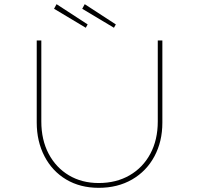

<svg xmlns="http://www.w3.org/2000/svg" viewBox="-20 -894 954 920"><path d="M453 6Q364 6 297 -34Q230 -74 193 -145.5Q156 -217 156 -307V-700H178V-312Q178 -224 213 -157.5Q248 -91 310 -54Q372 -17 453 -17Q537 -17 601 -54Q665 -91 700.5 -157.5Q736 -224 736 -312V-700H758V-306Q758 -216 720 -145Q682 -74 613 -34Q544 6 453 6ZM526 -761 374 -852 386 -874 535 -777ZM391 -761 239 -852 251 -874 400 -777Z"/></svg>

Font: Lexend Giga Thin
Style: Regular
Weight: 250
Version: Version 1.007